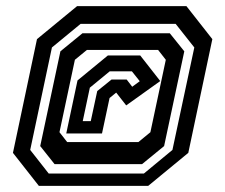

<svg xmlns="http://www.w3.org/2000/svg" viewBox="-20 -734 731 623"><path d="M106 -131 22 -238 100 -607 230 -714H585L669 -607L591 -238L461 -131ZM138 -171H447L539.5 -247.5L610.5 -580L550 -656.5H241.5L148.5 -580L78 -247.5ZM157 -201.5 110.5 -260 176 -567.5 247.5 -626H531L578 -567.5L512.5 -260L441 -201.5ZM198 -273H429L468 -305L518 -540L493 -572H262L223 -540L173 -305ZM195 -301 231.5 -473 330 -554H435L500 -471L389.5 -392L353.5 -438H362.5L335.5 -416L311 -301ZM248.5 -341H274.5L295.5 -438.5L342 -476H391L409 -452.5L433.5 -470.5L408 -502.5H336L271.5 -449.5Z"/></svg>

Font: Tourney Thin SemiBold
Style: Italic
Weight: 600
Italic angle: -12°
Version: Version 1.015